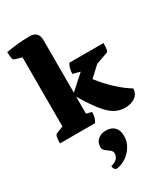

<svg xmlns="http://www.w3.org/2000/svg" viewBox="-254 -849 1145 1305"><g transform="rotate(-30 319.0 -196.0)"><path d="M15 0Q15 -63 31 -69L87 -92V-634L31 -650Q15 -655 15 -717Q59 -724 103.5 -729Q148 -734 200 -734Q269 -734 269 -662V-251L381 -352L324 -367Q324 -409 344 -443H612Q612 -407 608.5 -392Q605 -377 596 -374L505 -342L425 -268Q470 -209 526 -157Q582 -105 633 -75Q633 -35 601.5 -11.5Q570 12 520 12Q478 12 440.5 -9Q403 -30 362.5 -80.5Q322 -131 269 -220V-87L311 -76Q311 -54 306.5 -37Q302 -20 291 0ZM260 342Q251 337 245.5 330Q240 323 240 308Q273 300 288 283.5Q303 267 303 246Q303 230 293.5 220.5Q284 211 271.5 203Q259 195 249.5 185Q240 175 240 158Q240 123 264.5 101.5Q289 80 329 80Q371 80 394.5 104.5Q418 129 418 173Q418 219 393.5 257Q369 295 332.5 317.5Q296 340 260 342Z"/></g></svg>

Font: Petrona Black
Style: Regular
Weight: 900
Designer: Ringo R. Seeber
Foundry: Ringo R. Seeber
Version: Version 2.001; ttfautohint (v1.8.3)